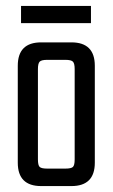

<svg xmlns="http://www.w3.org/2000/svg" viewBox="-20 -628 380 648"><path d="M119 -485H221Q300 -485 300 -406V-79Q300 0 221 0H119Q40 0 40 -79V-406Q40 -485 119 -485ZM232 -90V-395Q232 -414 226 -420Q220 -426 201 -426H139Q120 -426 114 -420Q108 -414 108 -395V-90Q108 -70 114 -64.5Q120 -59 139 -59H201Q220 -59 226 -64.5Q232 -70 232 -90ZM287 -608V-550H51V-608Z"/></svg>

Font: Teko Light
Style: Regular
Weight: 300
Designer: Manushi Parikh, Jonny Pinhorn
Foundry: Indian Type Foundry
Version: Version 1.105;PS 1.0;hotconv 1.0.78;makeotf.lib2.5.61930; tt